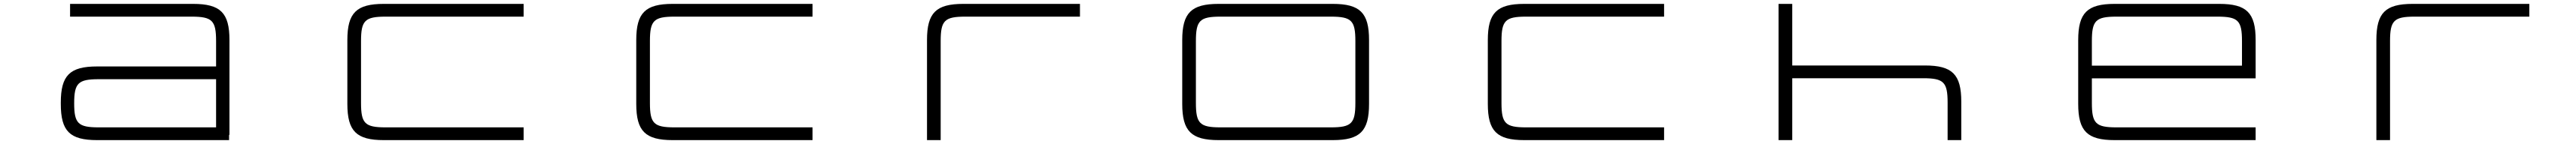

<svg xmlns="http://www.w3.org/2000/svg" viewBox="-20 -720 13198 740"><path d="M485.5 -313H1087V-65.5H485.5C380.5 -65.5 360 -85.5 360 -189C360 -293 380.5 -313 485.5 -313ZM291.5 -186C291.5 -46 337.5 0 477.5 0H1153.5V-27H1155.5V-514C1155.5 -654 1109.5 -700 969.5 -700H339V-634.5H961.5C1067 -634.5 1087 -614.5 1087 -509V-378.5H477.5C337.5 -378.5 291.5 -332.5 291.5 -192.5Z M2662.5 -700H1946C1806 -700 1759.5 -654 1759.5 -514V-186C1759.5 -46 1806 0 1946 0H2662.5V-65.5H1955.5C1849.5 -65.5 1829.5 -85.5 1829.5 -191V-509C1829.5 -614.5 1849.5 -634.5 1955.5 -634.5H2662.5Z M4142.5 -700H3426C3286 -700 3239.5 -654 3239.5 -514V-186C3239.5 -46 3286 0 3426 0H4142.5V-65.5H3435.5C3329.5 -65.5 3309.5 -85.5 3309.5 -191V-509C3309.5 -614.5 3329.5 -634.5 3435.5 -634.5H4142.5Z M4729 -514V0H4799V-509C4799 -614.5 4819 -634.5 4925 -634.5H5512.5V-700H4915C4775 -700 4729 -654 4729 -514Z M6807.5 -700H6223C6083 -700 6036.5 -654 6036.5 -514V-186C6036.5 -46 6083 0 6223 0H6807.5C6947.5 0 6993.5 -46 6993.5 -186V-514C6993.5 -654 6947.5 -700 6807.5 -700ZM6106.5 -191V-509C6106.5 -614.5 6126.5 -634.5 6232.5 -634.5H6798C6903.5 -634.5 6923.5 -614.5 6923.5 -509V-191C6923.5 -85.5 6903.5 -65.5 6798 -65.5H6232.5C6126.5 -65.5 6106.5 -85.5 6106.5 -191Z M8505 -700H7788.5C7648.5 -700 7602 -654 7602 -514V-186C7602 -46 7648.5 0 7788.5 0H8505V-65.5H7798C7692 -65.5 7672 -85.5 7672 -191V-509C7672 -614.5 7692 -634.5 7798 -634.5H8505Z M9091.5 -700V0H9161.5V-318H9832C9937.5 -318 9957.5 -298 9957.5 -192.5V0H10027.5V-197.5C10027.5 -337.5 9981.5 -383.5 9841.5 -383.5H9161.5V-700Z M11349.5 -700H10813C10673 -700 10626.5 -654 10626.5 -514V-186C10626.5 -46 10673 0 10813 0H11535.5V-65.5H10822.5C10716.5 -65.5 10696.5 -85.5 10696.5 -191V-317.5H11535.5V-514C11535.5 -654 11489.5 -700 11349.5 -700ZM10696.5 -382.5V-509C10696.5 -614.5 10716.5 -634.5 10822.5 -634.5H11340C11445.5 -634.5 11465.5 -614.5 11465.5 -509V-382.5Z M12154 -514V0H12224V-509C12224 -614.5 12244 -634.5 12350 -634.5H12937.5V-700H12340C12200 -700 12154 -654 12154 -514Z"/></svg>

Font: Melete Light
Style: Regular
Weight: 300
Width: 6
Designer: Sora Sagano
Foundry: DOT COLON
Version: Version 0.200;FEAKit 1.0